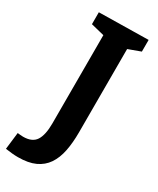

<svg xmlns="http://www.w3.org/2000/svg" viewBox="-263 -770 823 1000"><g transform="rotate(30 149.0 -269.5)"><path d="M19.7 -699 316.3 -704V-633.7L227.3 -601L243 -630.3V-106.3Q243 -43.3 233 7Q223 57.3 199 92.7Q175 128 134.3 146.7Q93.7 165.3 32 165.3Q14 165.3 -4.5 163.5Q-23 161.7 -43.7 158.7L-31.7 57Q-22 58 -14.2 58.8Q-6.3 59.7 1.7 59.7Q56.3 59.7 78 26.2Q99.7 -7.3 99.7 -77V-630.3L116.7 -603.3L19.7 -627.3Z"/></g></svg>

Font: Bitter Thin
Style: Regular
Weight: 100
Designer: Sol Matas, and Bitter project Authors
Foundry: Sol Matas
Version: Version 2.002